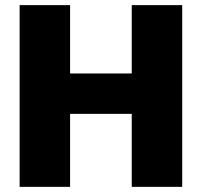

<svg xmlns="http://www.w3.org/2000/svg" viewBox="-20 -725 783 745"><path d="M491.2 0V-283.2H252V0H56.2V-705.1H252V-439.9H491.2V-705.1H687V0Z"/></svg>

Font: Poppins ExtraBold
Style: Regular
Weight: 800
Designer: Ninad Kale (Devanagari), Jonny Pinhorn (Latin)
Foundry: Indian Type Foundry
Version: Version 3.200;PS 1.000;hotconv 16.6.54;makeotf.lib2.5.65590